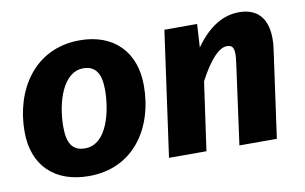

<svg xmlns="http://www.w3.org/2000/svg" viewBox="-64 -668 1277 803"><g transform="rotate(-10 575.0 -266.0)"><path d="M314 -549C120 -549 21 -387 21 -212C21 -67 111 17 255 17C445 17 546 -136 546 -317C546 -458 460 -549 314 -549ZM308 -431C359 -431 383 -398 383 -327C383 -238 353 -100 259 -100C208 -100 184 -131 184 -203C184 -310 223 -431 308 -431Z M1055 0 1106 -367C1109 -385 1110 -401 1110 -416C1110 -508 1063 -549 991 -549C924 -549 861 -513 804 -432L810 -531H671L597 0H756L797 -290C844 -379 884 -418 916 -418C935 -418 946 -411 946 -379C946 -370 945 -358 943 -344L896 0Z"/></g></svg>

Font: Fira Sans OT
Style: Bold Italic
Weight: 700
Italic angle: -8°
Designer: Carrois Corporate & Edenspiekermann
Foundry: Carrois Corporate GbR & Edenspiekermann AG
Version: Version 2.001